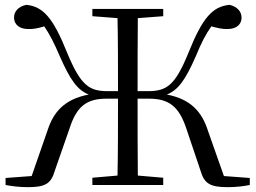

<svg xmlns="http://www.w3.org/2000/svg" viewBox="-20 -765 1057 794"><path d="M206 -57 267 -232C297 -326 338 -357 422 -357H468C468 -239 468 -137 466 -39L362 -30V0H655V-30L550 -39C549 -138 549 -239 549 -357H595C678 -357 720 -326 751 -232L810 -57C825 -5 851 9 921 9C957 9 988 5 1013 0V-29L906 -37L839 -227C815 -301 770 -355 670 -374C717 -393 746 -433 790 -533C813 -589 830 -622 854 -656C880 -649 901 -644 921 -645C960 -645 979 -666 979 -692C979 -717 961 -738 929 -745C860 -738 818 -694 759 -546C704 -411 669 -388 591 -388H549C549 -498 549 -596 550 -690L655 -698V-728H362V-698L466 -690C468 -595 468 -497 468 -388H426C349 -388 314 -411 258 -546C199 -694 157 -738 89 -745C55 -738 38 -717 38 -692C38 -666 58 -645 96 -645C116 -644 138 -648 163 -656C186 -622 203 -589 227 -533C271 -433 300 -393 347 -374C246 -355 201 -301 177 -227L111 -37L3 -29V0C29 5 60 9 96 9C166 9 191 -5 206 -57Z"/></svg>

Font: Source Han Serif KR
Style: Regular
Weight: 400
Designer: Ryoko NISHIZUKA 西塚涼子 (kana & ideographs); Frank Grießhammer (Latin, Greek & Cyrillic); Wenlong ZHANG 张文龙 (bopomofo); San
Foundry: Adobe
Version: Version 2.001;hotconv 1.1.0;makeotfexe 2.6.0